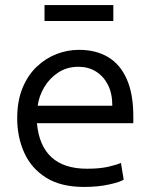

<svg xmlns="http://www.w3.org/2000/svg" viewBox="-20 -727 600 759"><path d="M312 12Q221 12 162.5 -24.5Q104 -61 76 -123Q48 -185 48 -259Q48 -328 69 -379Q90 -430 125.5 -463.5Q161 -497 204 -513.5Q247 -530 292 -530Q359 -530 407 -501.5Q455 -473 481 -414.5Q507 -356 507 -267Q507 -263 507 -255Q507 -247 507 -240H126Q134 -151 183.5 -105.5Q233 -60 324 -60Q375 -60 409 -68Q443 -76 458 -83L469 -17Q457 -8 412.5 2Q368 12 312 12ZM129 -309H424Q424 -358 406.5 -392Q389 -426 359 -444.5Q329 -463 290 -463Q245 -463 210.5 -440.5Q176 -418 155 -382.5Q134 -347 129 -309ZM156 -644V-707H428V-644Z"/></svg>

Font: Ubuntu Sans Mono
Style: Regular
Weight: 400
Monospace: yes
Designer: Dalton Maag Ltd
Foundry: Dalton Maag Ltd
Version: Version 1.006